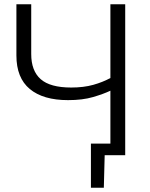

<svg xmlns="http://www.w3.org/2000/svg" viewBox="-20 -733 710 907"><path d="M409.5 154V-54.5H501.5V-304.5Q469 -289 419.5 -274.5Q370 -260 301.5 -260Q184 -260 120.8 -312.5Q57.5 -365 57.5 -471V-713H127.5V-477.5Q127.5 -398.5 172.2 -359Q217 -319.5 316.5 -319.5Q375 -319.5 420.5 -332.2Q466 -345 501.5 -364.5V-713H571.5V0H474.5L470.5 154Z"/></svg>

Font: Heraclito Light
Style: Regular
Weight: 300
Designer: Kostas Bartsokas (font) & Cristiano Sobral (main changes)
Foundry: Kostas Bartsokas (font) & Cristiano Sobral (main changes)
Version: Version 1.00;July 8, 2020;FontCreator 13.0.0.2655 64-bit